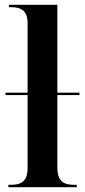

<svg xmlns="http://www.w3.org/2000/svg" viewBox="-20 -780 354 800"><path d="M15 0H300V-10H289C247 -10 219 -23 219 -82V-384H311V-394H219V-760H17V-750H27C63 -750 95 -740 95 -683V-394H3V-384H95V-81C95 -22 67 -10 25 -10H15Z"/></svg>

Font: Noto Serif Display SemiCondensed SemiBold
Style: Regular
Weight: 600
Width: 4
Designer: Monotype Design Team
Foundry: Monotype Imaging Inc.
Version: Version 2.009